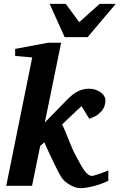

<svg xmlns="http://www.w3.org/2000/svg" viewBox="-20 -957 616 989"><path d="M538.1 -25.9Q525.4 -19.5 507.8 -12.7Q490.2 -5.9 470.7 -0.5Q451.2 4.9 431.2 8.5Q411.1 12.2 394 12.2Q380.4 12.2 366.2 7.3Q352.1 2.4 338.9 -5.4Q325.7 -13.2 314.7 -22.9Q303.7 -32.7 296.9 -43Q288.6 -55.7 277.1 -78.1Q265.6 -100.6 253.4 -126.2Q241.2 -151.9 229.2 -177.7Q217.3 -203.6 208 -224.1L187 -205.1L145 0H12.2L146 -661.1L58.1 -668.9V-705.1L227.1 -736.8H294.9L210.9 -326.2L323.2 -440.9Q354 -473.1 381.3 -486.6Q408.7 -500 438 -500Q456.1 -500 471.7 -494.9Q487.3 -489.7 498.8 -481.2Q510.3 -472.7 516.6 -462.4Q522.9 -452.1 522.9 -441.9Q522.9 -433.1 520.8 -420.4Q518.6 -407.7 510.3 -394.3Q502 -380.9 485.4 -367.9Q468.8 -355 439.9 -345.2L399.9 -410.2Q388.2 -399.9 374.5 -387Q360.8 -374 347.4 -361.1Q334 -348.1 321.5 -336.2Q309.1 -324.2 299.8 -315.9Q306.6 -303.2 314.7 -283.7Q322.8 -264.2 331.8 -241.7Q340.8 -219.2 350.8 -195.8Q360.8 -172.4 372.1 -151.9Q382.8 -132.3 392.6 -114.3Q402.3 -96.2 412.1 -82Q421.9 -67.9 432.6 -59.3Q443.4 -50.8 456.1 -50.8Q457 -50.8 476.3 -56.4Q495.6 -62 538.1 -79.1ZM431.2 -765.6H313L235.8 -937H318.8L388.2 -842.8L493.2 -937H576.2Z"/></svg>

Font: Charis SIL Am
Style: Bold Italic
Weight: 700
Italic angle: -11°
Foundry: SIL International
Version: Version 5.000